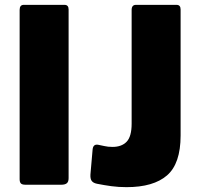

<svg xmlns="http://www.w3.org/2000/svg" viewBox="-20 -762 821 792"><path d="M246 -742Q263 -742 263 -723V-27Q263 -12 255.5 -6Q248 0 233 0H85Q71 0 66 -5.5Q61 -11 61 -23V-721Q61 -742 78 -742ZM725 -203Q725 -87 669 -38.5Q613 10 502 10Q469 10 439.5 6Q410 2 380 -4Q365 -7 358.5 -15.5Q352 -24 353 -42L362 -145Q364 -168 384 -165Q396 -163 410.5 -159.5Q425 -156 444 -156Q482 -156 502.5 -177.5Q523 -199 523 -252V-721Q523 -742 541 -742H708Q725 -742 725 -723V-203Z"/></svg>

Font: Libre Franklin Thin ExtraBold
Style: Regular
Weight: 800
Version: Version 3.000